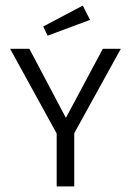

<svg xmlns="http://www.w3.org/2000/svg" viewBox="-20 -663 466 683"><path d="M244.1 0H181.6V-188L16.1 -489.3H84.5L214.4 -243.7L345.7 -489.3H409.7L244.1 -189ZM300.3 -592.3 149.4 -536.1 133.8 -568.8 274.4 -643.1Z"/></svg>

Font: Amiri Typewriter
Style: Regular
Weight: 400
Monospace: yes
Designer: Khaled Hosny
Version: Version 1.1